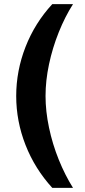

<svg xmlns="http://www.w3.org/2000/svg" viewBox="-20 -757 414 936"><path d="M235 159Q150 66 104.5 -50Q59 -166 59 -289Q59 -412 104.5 -528.5Q150 -645 235 -737H336Q297 -676 266.5 -600Q236 -524 219 -444Q202 -364 202 -289Q202 -215 219 -134.5Q236 -54 266.5 21.5Q297 97 336 159Z"/></svg>

Font: Archivo SemiBold ExtraBold
Style: Regular
Weight: 800
Version: Version 2.001